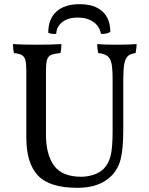

<svg xmlns="http://www.w3.org/2000/svg" viewBox="-20 -890 715 919"><path d="M513 -48Q456 9 351 9Q217 9 161.5 -50Q106 -109 106 -231V-549Q106 -585 101.5 -602Q97 -619 85 -626Q73 -633 47 -636Q42 -654 42 -679Q82 -676 158 -676Q229 -676 274 -679Q274 -654 269 -636Q237 -633 223.5 -626.5Q210 -620 205 -603.5Q200 -587 200 -549V-245Q200 -151 238.5 -97.5Q277 -44 370 -44Q398 -44 427.5 -53.5Q457 -63 476 -82Q500 -106 509.5 -144.5Q519 -183 519 -261V-509Q519 -560 514 -585Q509 -610 494.5 -621.5Q480 -633 450 -636Q445 -661 445 -679Q479 -676 539 -676Q595 -676 634 -679Q634 -664 629 -636Q605 -633 592.5 -622Q580 -611 575 -584.5Q570 -558 570 -509V-269Q570 -179 558 -130Q546 -81 513 -48ZM361 -870Q432 -870 470 -835.5Q508 -801 508 -737Q488 -726 463 -728Q457 -764 427 -785Q397 -806 352 -806Q307 -806 279 -785Q251 -764 249 -728Q226 -726 211 -733Q211 -799 250 -834.5Q289 -870 361 -870Z"/></svg>

Font: Vollkorn SC
Style: Regular
Weight: 400
Designer: Friedrich Althausen
Foundry: Friedrich Althausen
Version: Version 4.015